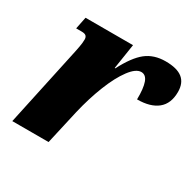

<svg xmlns="http://www.w3.org/2000/svg" viewBox="-125 -681 827 816"><g transform="rotate(30 288.5 -273.0)"><path d="M113 -391Q114 -396 118 -416.5Q122 -437 122 -454Q122 -465 116 -471Q110 -477 94 -477H67L79 -536H312L293 -413H296Q333 -485 371.5 -515.5Q410 -546 467 -546Q523 -546 550 -524.5Q577 -503 577 -459Q577 -402 542 -373.5Q507 -345 442 -345Q443 -399 433 -427Q423 -455 400 -455Q374 -455 344.5 -415.5Q315 -376 289 -310.5Q263 -245 245 -168L207 0H29Z"/></g></svg>

Font: Noto Serif NarrowBlack
Style: Italic
Weight: 900
Width: 4
Italic angle: -12°
Designer: Monotype Design Team
Foundry: Monotype Imaging Inc.
Version: Version 1.001